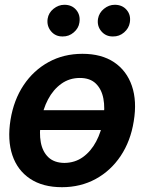

<svg xmlns="http://www.w3.org/2000/svg" viewBox="-20 -780 610 811"><path d="M473.6 -314.5 459.5 -231H96.7L110.8 -314.5ZM241.7 10.7Q160.6 10.7 107.2 -24.9Q53.7 -60.5 32.2 -124.5Q10.7 -188.5 24.4 -273.9Q38.1 -357.9 79.8 -420.4Q121.6 -482.9 185.3 -517.8Q249 -552.7 328.1 -552.7Q408.7 -552.7 461.9 -517.1Q515.1 -481.4 537.1 -417.2Q559.1 -353 544.9 -267.6Q531.7 -184.1 489.7 -121.3Q447.8 -58.6 384 -23.9Q320.3 10.7 241.7 10.7ZM252 -91.8Q296.9 -92.3 330.6 -116.7Q364.3 -141.1 386.2 -182.4Q408.2 -223.6 416 -274.4Q424.3 -323.7 416.7 -363.5Q409.2 -403.3 384.8 -427Q360.4 -450.7 317.4 -450.7Q272.9 -450.7 238.8 -426Q204.6 -401.4 182.9 -360.1Q161.1 -318.8 153.3 -267.6Q145 -218.8 152.3 -179Q159.7 -139.2 184.3 -115.7Q209 -92.3 252 -91.8ZM244.6 -626Q214.4 -625.5 195.6 -647.9Q176.8 -670.4 181.2 -700.7Q185.1 -726.1 206.1 -742.9Q227.1 -759.8 252 -759.8Q283.7 -759.8 302 -738Q320.3 -716.3 315.4 -684.6Q312 -660.6 291.5 -643.1Q271 -625.5 244.6 -626ZM457 -626Q427.2 -625.5 408.2 -647.7Q389.2 -669.9 394 -700.7Q398.4 -726.1 419.2 -742.9Q439.9 -759.8 464.8 -759.8Q496.6 -759.8 515.1 -738Q533.7 -716.3 528.3 -684.6Q524.4 -660.6 504.2 -643.1Q483.9 -625.5 457 -626Z"/></svg>

Font: Inter Tight SemiBold
Style: Italic
Weight: 600
Italic angle: -9.39999°
Designer: Rasmus Andersson
Foundry: rsms
Version: Version 3.004